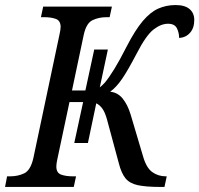

<svg xmlns="http://www.w3.org/2000/svg" viewBox="-40 -740 789 760"><path d="M-20 0 -12 -42H0Q31 -42 56 -54Q81 -66 92 -114L195 -601Q197 -609 198.5 -618.5Q200 -628 200 -633Q200 -658 181.5 -665Q163 -672 134 -672H122L131 -714H403L394 -672H382Q351 -672 326 -660Q301 -648 291 -600L245 -382H298L333 -544H387L355 -394Q364 -401 375 -413Q391 -432 412 -466Q433 -500 462 -557Q495 -621 525 -656.5Q555 -692 586.5 -706Q618 -720 655 -720Q692 -720 710.5 -704Q729 -688 729 -661Q729 -629 712 -610Q695 -591 669 -590Q669 -611 660 -628.5Q651 -646 625 -646Q597 -646 567.5 -623Q538 -600 501 -528Q466 -461 443 -427.5Q420 -394 396 -377Q426 -374 445.5 -350Q465 -326 477 -287L526 -122Q539 -76 562.5 -59Q586 -42 617 -42H620L611 0H597Q538 0 505.5 -7Q473 -14 456.5 -34.5Q440 -55 430 -95L383 -269Q375 -297 364.5 -311Q354 -325 341 -331L308 -174H254L289 -336H235L187 -110Q183 -92 183 -81Q183 -56 201.5 -49Q220 -42 249 -42H261L252 0Z"/></svg>

Font: Noto Serif SemiCondensed
Style: Italic
Weight: 400
Width: 4
Italic angle: -12°
Designer: Monotype Design Team
Foundry: Monotype Imaging Inc.
Version: Version 2.013